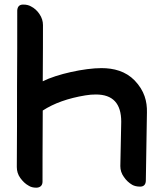

<svg xmlns="http://www.w3.org/2000/svg" viewBox="-20 -827 722 853"><path d="M169.9 -465.8C170.9 -581.1 170.9 -664.1 170.9 -715.8C170.9 -732.4 166 -749 155.3 -764.6C145.5 -779.3 132.8 -791 117.2 -798.8C108.4 -803.7 97.7 -806.6 85 -806.6H80.1C65.4 -805.7 57.6 -796.9 56.6 -780.3C56.6 -665 56.6 -553.7 55.7 -446.3C55.7 -326.2 55.7 -205.1 54.7 -85C54.7 -67.4 59.6 -50.8 70.3 -36.1C81.1 -21.5 92.8 -9.8 107.4 -2C116.2 3.9 127.9 6.8 140.6 6.8C142.6 6.8 145.5 6.8 149.4 5.9C162.1 2.9 168.9 -5.9 168.9 -20.5C168.9 -68.4 168.9 -173.8 169.9 -335.9C219.7 -368.2 282.2 -390.6 359.4 -403.3C376 -406.2 391.6 -407.2 406.2 -407.2C481.4 -407.2 518.6 -367.2 518.6 -286.1L514.6 -88.9C514.6 -72.3 519.5 -55.7 530.3 -41C540 -26.4 552.7 -14.6 567.4 -5.9C576.2 -1 587.9 2 600.6 2H605.5C620.1 1 627.9 -8.8 627.9 -25.4C629.9 -125 630.9 -226.6 632.8 -328.1C633.8 -376 622.1 -423.8 578.1 -469.7C538.1 -510.7 485.4 -524.4 430.7 -524.4C355.5 -524.4 233.4 -498 169.9 -465.8Z"/></svg>

Font: ChillSide Comic
Style: Regular
Weight: 400
Designer: Koroletov, Abay Emes
Version: Version 1.000